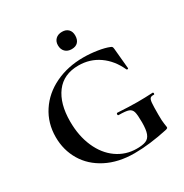

<svg xmlns="http://www.w3.org/2000/svg" viewBox="-190 -983 1099 1145"><g transform="rotate(-30 359.5 -410.0)"><path d="M49 -306Q49 -402 98.5 -477.5Q148 -553 234.5 -594.5Q321 -636 428 -636Q475 -636 523 -628.5Q571 -621 600 -609Q609 -606 611.5 -601.5Q614 -597 615 -586L628 -447Q628 -444 623 -443Q618 -442 616 -446Q581 -523 519.5 -566Q458 -609 379 -609Q277 -609 223.5 -538Q170 -467 170 -344Q170 -245 204 -167.5Q238 -90 298.5 -47.5Q359 -5 434 -5Q475 -5 497 -14Q519 -23 529 -49Q539 -75 539 -126Q539 -178 533 -198.5Q527 -219 507.5 -226Q488 -233 440 -233Q434 -233 434 -241Q434 -244 435.5 -246.5Q437 -249 439 -249Q524 -244 576 -244Q627 -244 682 -247Q684 -247 685.5 -244.5Q687 -242 687 -240Q687 -233 682 -233Q664 -234 657 -226.5Q650 -219 648 -196.5Q646 -174 646 -116Q646 -71 649.5 -52Q653 -33 653 -28Q653 -22 651 -20.5Q649 -19 641 -16Q512 12 409 12Q299 12 217 -30Q135 -72 92 -144.5Q49 -217 49 -306ZM334 -774Q334 -800 350.5 -816Q367 -832 395 -832Q422 -832 437.5 -816.5Q453 -801 453 -774Q453 -745 438 -729Q423 -713 395 -713Q367 -713 350.5 -729.5Q334 -746 334 -774Z"/></g></svg>

Font: Cormorant SC
Style: Bold
Weight: 700
Designer: Christian Thalmann (Catharsis Fonts)
Foundry: Catharsis Fonts
Version: Version 4.000